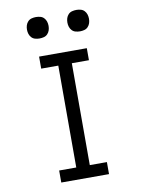

<svg xmlns="http://www.w3.org/2000/svg" viewBox="-95 -941 740 1006"><g transform="rotate(-10 275.0 -438.5)"><path d="M148 0V-64H239V-606H148V-670H402V-606H311V-64H402V0ZM383 -763Q371 -763 359.5 -766Q348 -769 340 -777.5Q332 -786 328.5 -797Q325 -808 325 -820Q325 -832 328.5 -843Q332 -854 340 -862.5Q348 -871 359.5 -874Q371 -877 383 -877Q394 -877 405.5 -874Q417 -871 425 -862.5Q433 -854 436.5 -843Q440 -832 440 -820Q440 -808 436.5 -797Q433 -786 425 -777.5Q417 -769 405.5 -766Q394 -763 383 -763ZM167 -763Q156 -763 144.5 -766Q133 -769 125 -777.5Q117 -786 113.5 -797Q110 -808 110 -820Q110 -832 113.5 -843Q117 -854 125 -862.5Q133 -871 144.5 -874Q156 -877 167 -877Q179 -877 190.5 -874Q202 -871 210 -862.5Q218 -854 221.5 -843Q225 -832 225 -820Q225 -808 221.5 -797Q218 -786 210 -777.5Q202 -769 190.5 -766Q179 -763 167 -763Z"/></g></svg>

Font: Lode Term
Style: Regular
Weight: 400
Monospace: yes
Designer: Belleve Invis
Foundry: Belleve Invis
Version: Version 29.2.0